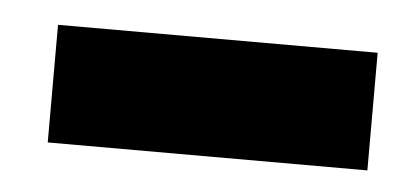

<svg xmlns="http://www.w3.org/2000/svg" viewBox="-26 -724 390 187"><g transform="rotate(5 169.0 -630.5)"><path d="M25 -572.5V-687.5H337.5V-572.5Z"/></g></svg>

Font: Now Black
Style: Regular
Weight: 900
Designer: Alfredo Marco Pradil
Foundry: Alfredo Marco Pradil
Version: Version 1.002;PS 001.002;hotconv 1.0.88;makeotf.lib2.5.64775